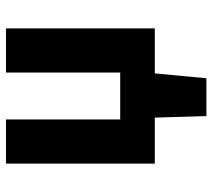

<svg xmlns="http://www.w3.org/2000/svg" viewBox="-54 -482 708 640"><g transform="rotate(-90 300.0 -162.0)"><path d="M74.7 0V-496.1H221.7V-115.3H378.3V-496.1H525.3V0ZM233 172 227.7 -10H376.3L359.1 172Z"/></g></svg>

Font: Source Code Pro ExtraLight
Style: Regular
Weight: 200
Monospace: yes
Designer: Paul D. Hunt, Teo Tuominen
Foundry: Adobe
Version: Version 1.026;hotconv 1.1.0;makeotfexe 2.6.0